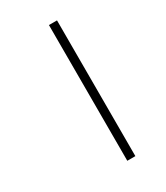

<svg xmlns="http://www.w3.org/2000/svg" viewBox="-160 -692 657 762"><g transform="rotate(-30 168.5 -311.0)"><path d="M193 -622V0H230V-622Z"/></g></svg>

Font: Noto Sans Devanagari SemiCondensed ExtraLight
Style: Regular
Weight: 200
Width: 4
Designer: Jelle Bosma - Monotype Design Team
Foundry: Monotype Imaging Inc.
Version: Version 2.004